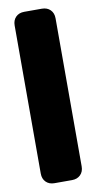

<svg xmlns="http://www.w3.org/2000/svg" viewBox="-85 -770 405 808"><g transform="rotate(-10 117.5 -366.0)"><path d="M30.3 -49.8V-682.6Q30.3 -705.1 43.9 -718.8Q57.6 -732.4 80.1 -732.4H155.3Q177.7 -732.4 191.4 -718.8Q205.1 -705.1 205.1 -682.6V-49.8Q205.1 -27.3 191.4 -13.7Q177.7 0 155.3 0H80.1Q57.6 0 43.9 -13.7Q30.3 -27.3 30.3 -49.8Z"/></g></svg>

Font: Fz Anton Round
Style: Regular
Weight: 400
Designer: Vernon Adams
Foundry: Vernon Adams
Version: Version 2.0 Mod + VH boi FontZin